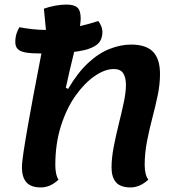

<svg xmlns="http://www.w3.org/2000/svg" viewBox="-20 -795 785 840"><path d="M159 25Q115 25 95.5 2.5Q76 -20 76 -62Q76 -84 83 -130.5Q90 -177 101 -239.5Q112 -302 125.5 -374.5Q139 -447 153.5 -521Q168 -595 181 -664L172 -757Q194 -765 220.5 -770Q247 -775 270 -775Q305 -775 319 -761.5Q333 -748 333 -715Q333 -690 323.5 -648Q314 -606 299.5 -547.5Q285 -489 268 -411L278 -406Q319 -476 365 -519Q411 -562 459.5 -581Q508 -600 554 -600Q618 -600 649 -569Q680 -538 680 -471Q680 -426 670 -378Q660 -330 646.5 -279Q633 -228 623 -176Q613 -124 613 -73Q613 -53 617 -36Q621 -19 629 -9Q592 25 551 25Q507 25 487.5 2.5Q468 -20 468 -62Q468 -103 477.5 -152.5Q487 -202 499.5 -252Q512 -302 521.5 -346.5Q531 -391 531 -424Q531 -456 519 -474.5Q507 -493 478 -493Q439 -493 394.5 -462.5Q350 -432 310.5 -376.5Q271 -321 246.5 -243.5Q222 -166 222 -73Q222 -53 225.5 -36Q229 -19 236 -9Q200 25 159 25ZM161 -561Q116 -561 91.5 -565.5Q67 -570 57 -581Q47 -592 47 -611Q47 -632 52.5 -648.5Q58 -665 65 -676Q90 -671 121 -667.5Q152 -664 184 -664Q260 -664 317 -677.5Q374 -691 410 -703Q416 -696 422 -682.5Q428 -669 428 -654Q428 -633 418.5 -616Q409 -599 381.5 -586.5Q354 -574 301 -567.5Q248 -561 161 -561Z"/></svg>

Font: Lemonada Medium
Style: Regular
Weight: 500
Designer: Mohamed Gaber (Arabic), Eduardo Tunni (Latin)
Foundry: Kief Type Foundry
Version: Version 4.004; ttfautohint (v1.8.2)